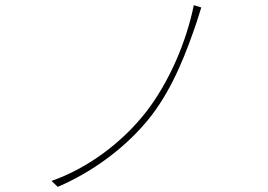

<svg xmlns="http://www.w3.org/2000/svg" viewBox="-20 -733 1040 745"><path d="M568 -285C656 -400 707 -542 742 -644C748 -662 755 -686 761 -704L732 -713C703 -570 637 -416 548 -300C456 -182 323 -81 180 -31L204 -8C336 -64 473 -162 568 -285Z"/></svg>

Font: Glow Sans SC Normal Thin
Style: Regular
Weight: 100
Designer: Ryoko NISHIZUKA (kana, bopomofo & ideographs); Paul D. Hunt (Latin, Greek & Cyrillic); Sandoll Communications, Soo-young
Version: Version 0.93